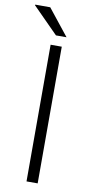

<svg xmlns="http://www.w3.org/2000/svg" viewBox="-97 -908 468 949"><g transform="rotate(10 136.5 -434.0)"><path d="M109 0V-686H165V0ZM180 -736H127L-1 -865L0 -868H75Z"/></g></svg>

Font: Archivo SemiExpanded Thin
Style: Regular
Weight: 250
Width: 6
Designer: Hector Gatti
Foundry: Omnibus-Type
Version: Version 2.001